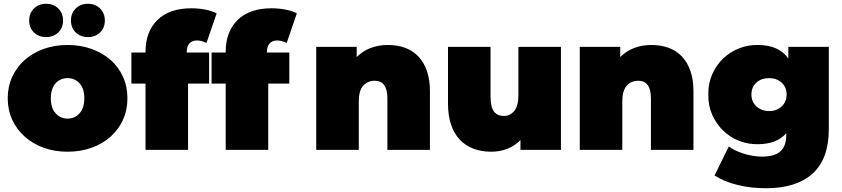

<svg xmlns="http://www.w3.org/2000/svg" viewBox="-20 -796 4473 1020"><path d="M21 -274Q21 -336 45 -388Q69 -440 111.5 -477.5Q154 -515 212 -536Q270 -557 339 -557Q408 -557 466.5 -536Q525 -515 567.5 -477.5Q610 -440 633.5 -388Q657 -336 657 -274Q657 -212 633.5 -160Q610 -108 567.5 -70Q525 -32 466.5 -11Q408 10 339 10Q270 10 212 -11Q154 -32 111.5 -70Q69 -108 45 -160Q21 -212 21 -274ZM428 -274Q428 -325 403 -353Q378 -381 339 -381Q300 -381 275 -353Q250 -325 250 -274Q250 -223 275 -194.5Q300 -166 339 -166Q378 -166 403 -194.5Q428 -223 428 -274ZM135 -687Q135 -726 160.5 -751Q186 -776 225 -776Q264 -776 289.5 -751Q315 -726 315 -687Q315 -648 289.5 -623.5Q264 -599 225 -599Q186 -599 160.5 -623.5Q135 -648 135 -687ZM357 -687Q357 -726 382.5 -751Q408 -776 447 -776Q486 -776 511.5 -751Q537 -726 537 -687Q537 -648 511.5 -623.5Q486 -599 447 -599Q408 -599 382.5 -623.5Q357 -648 357 -687Z M972 -517H1091V-352H979V0H753V-352H678V-517H753V-520Q753 -628 816.5 -690Q880 -752 997 -752Q1035 -752 1071 -745Q1107 -738 1131 -725L1077 -568Q1050 -581 1026 -581Q1001 -581 986.5 -565.5Q972 -550 972 -518Z M1398 -517H1517V-352H1405V0H1179V-352H1104V-517H1179V-520Q1179 -628 1242.5 -690Q1306 -752 1423 -752Q1461 -752 1497 -745Q1533 -738 1557 -725L1503 -568Q1476 -581 1452 -581Q1427 -581 1412.5 -565.5Q1398 -550 1398 -518Z M2264 -312V0H2038V-273Q2038 -367 1971 -367Q1933 -367 1909.5 -340.5Q1886 -314 1886 -257V0H1660V-547H1875V-493Q1907 -525 1949 -541Q1991 -557 2040 -557Q2091 -557 2132 -542Q2173 -527 2202.5 -496Q2232 -465 2248 -419Q2264 -373 2264 -312Z M2960 -547V0H2745V-52Q2715 -21 2675 -5.5Q2635 10 2590 10Q2538 10 2495.5 -6Q2453 -22 2423 -53.5Q2393 -85 2376.5 -133Q2360 -181 2360 -245V-547H2586V-284Q2586 -227 2604 -203.5Q2622 -180 2657 -180Q2690 -180 2712 -206.5Q2734 -233 2734 -290V-547Z M3664 -312V0H3438V-273Q3438 -367 3371 -367Q3333 -367 3309.5 -340.5Q3286 -314 3286 -257V0H3060V-547H3275V-493Q3307 -525 3349 -541Q3391 -557 3440 -557Q3491 -557 3532 -542Q3573 -527 3602.5 -496Q3632 -465 3648 -419Q3664 -373 3664 -312Z M4383 -547V-109Q4383 48 4297 126Q4211 204 4050 204Q3968 204 3897.5 186.5Q3827 169 3776 136L3852 -18Q3868 -6 3889 4Q3910 14 3933 21Q3956 28 3980 32Q4004 36 4027 36Q4096 36 4126.5 7.5Q4157 -21 4157 -78V-88Q4106 -30 4006 -30Q3954 -29 3906 -48Q3858 -67 3821.5 -102.5Q3785 -138 3763.5 -186.5Q3742 -235 3743 -294Q3742 -352 3763.5 -401Q3785 -450 3821.5 -485Q3858 -520 3906 -539Q3954 -558 4006 -557Q4118 -557 4168 -485V-547ZM4159 -294Q4159 -333 4132.5 -357Q4106 -381 4066 -381Q4024 -381 3998 -357Q3972 -333 3972 -294Q3972 -255 3999 -230.5Q4026 -206 4066 -206Q4106 -206 4132.5 -230.5Q4159 -255 4159 -294Z"/></svg>

Font: CMG Sans Black
Style: Regular
Weight: 900
Designer: Julieta Ulanovsky
Foundry: Julieta Ulanovsky
Version: Version 7.200